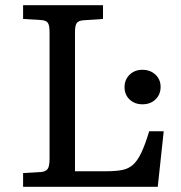

<svg xmlns="http://www.w3.org/2000/svg" viewBox="-20 -720 696 740"><path d="M69 0V-53L137 -57Q154 -58 162.5 -67.5Q171 -77 171 -108V-596Q171 -622 164.5 -632Q158 -642 135 -643L69 -647V-700H377V-647L304 -642Q283 -641 276 -631.5Q269 -622 269 -596V-60H389Q425 -60 449.5 -64.5Q474 -69 491.5 -84Q509 -99 524 -130Q539 -161 555 -214H611L588 0ZM529 -318Q499 -318 479.5 -336.5Q460 -355 460 -384Q460 -413 479.5 -432Q499 -451 529 -451Q559 -451 579 -432.5Q599 -414 599 -385Q599 -356 579.5 -337Q560 -318 529 -318Z"/></svg>

Font: Literata 7pt
Style: Regular
Weight: 400
Designer: Latin by Veronika Burian and Jose Scaglione. Greek by Irene Vlachou. Cyrillic by Vera Evstafieva.
Foundry: TypeTogether
Version: Version 3.002